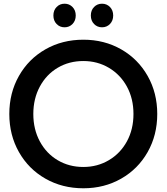

<svg xmlns="http://www.w3.org/2000/svg" viewBox="-20 -1001 896 1031"><path d="M266.7 -917.8Q266.7 -945.6 283.9 -963.3Q301.1 -981.1 326.7 -981.1Q352.2 -981.1 369.4 -963.3Q386.7 -945.6 386.7 -917.8Q386.7 -890 369.4 -872.2Q352.2 -854.4 326.7 -854.4Q301.1 -854.4 283.9 -872.2Q266.7 -890 266.7 -917.8ZM467.8 -917.8Q467.8 -945.6 485 -963.3Q502.2 -981.1 527.8 -981.1Q553.3 -981.1 570.6 -963.3Q587.8 -945.6 587.8 -917.8Q587.8 -890 570.6 -872.2Q553.3 -854.4 527.8 -854.4Q502.2 -854.4 485 -872.2Q467.8 -890 467.8 -917.8ZM30 -388.9Q30 -502.2 81.7 -593.3Q133.3 -684.4 223.9 -736.1Q314.4 -787.8 427.8 -787.8Q540 -787.8 630.6 -736.1Q721.1 -684.4 772.8 -593.3Q824.4 -502.2 824.4 -388.9Q824.4 -275.6 772.8 -184.4Q721.1 -93.3 630.6 -41.7Q540 10 427.8 10Q314.4 10 223.9 -41.7Q133.3 -93.3 81.7 -184.4Q30 -275.6 30 -388.9ZM696.7 -388.9Q696.7 -471.1 661.7 -535.6Q626.7 -600 565 -636.7Q503.3 -673.3 427.8 -673.3Q351.1 -673.3 290 -637.2Q228.9 -601.1 193.9 -536.1Q158.9 -471.1 158.9 -388.9Q158.9 -306.7 193.9 -241.7Q228.9 -176.7 290 -140.6Q351.1 -104.4 427.8 -104.4Q503.3 -104.4 565 -141.1Q626.7 -177.8 661.7 -242.2Q696.7 -306.7 696.7 -388.9Z"/></svg>

Font: Paperlogy 6 SemiBold
Style: Regular
Weight: 600
Designer: redesigned by Lee Juim, glyphs from Gmarket Sans & Montserrat
Foundry: PT&
Version: Version 1.001